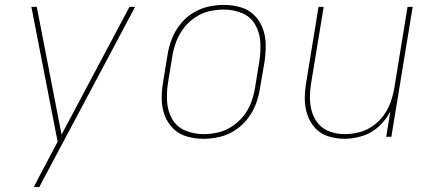

<svg xmlns="http://www.w3.org/2000/svg" viewBox="-20 -558 1768 783"><path d="M118 205H140L531 -530H508L231 -9L130 -530H108L215 20L161 122Q150 143 139 163.5Q128 184 118 205Z M809 8H810Q842 8 875 0.5Q908 -7 937.5 -26Q967 -45 989 -73Q1011 -101 1023 -132.5Q1035 -164 1040 -197L1059 -307Q1064 -342 1063.5 -376.5Q1063 -411 1051.5 -442Q1040 -473 1017 -496Q994 -519 961 -528.5Q928 -538 894 -538H893Q861 -538 828 -530.5Q795 -523 765 -504Q735 -485 713.5 -457Q692 -429 680 -397.5Q668 -366 663 -333L645 -223Q639 -189 639.5 -154Q640 -119 651.5 -88Q663 -57 686 -34Q709 -11 742 -1.5Q775 8 809 8ZM810 -11Q771 -11 736 -25.5Q701 -40 682.5 -72Q664 -104 661.5 -142.5Q659 -181 665 -220L683 -330Q688 -360 699 -389Q710 -418 729.5 -443.5Q749 -469 776 -487Q803 -505 833 -512Q863 -519 893 -519Q932 -519 967 -504.5Q1002 -490 1020.5 -458Q1039 -426 1041.5 -387.5Q1044 -349 1038 -310L1020 -200Q1015 -170 1004.5 -141Q994 -112 974 -86.5Q954 -61 927 -43Q900 -25 870 -18Q840 -11 810 -11Z M1385 8Q1421 8 1458 -3.5Q1495 -15 1524.5 -42Q1554 -69 1572 -104L1555 0H1576L1663 -530H1642L1588 -199Q1583 -170 1573 -141.5Q1563 -113 1544.5 -87.5Q1526 -62 1500 -44Q1474 -26 1444.5 -18.5Q1415 -11 1386 -11Q1356 -11 1327.5 -20.5Q1299 -30 1280 -51.5Q1261 -73 1252.5 -101Q1244 -129 1244 -159.5Q1244 -190 1249 -220L1300 -530H1279L1229 -223Q1223 -189 1223 -155Q1223 -121 1233.5 -90Q1244 -59 1265.5 -35.5Q1287 -12 1319 -2Q1351 8 1385 8Z"/></svg>

Font: Iosevka Sparkle Thin Oblique
Style: Regular
Weight: 100
Italic angle: -9°
Designer: Belleve Invis
Foundry: Belleve Invis
Version: Version 4.5.0; ttfautohint (v1.8.3)